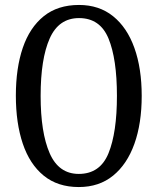

<svg xmlns="http://www.w3.org/2000/svg" viewBox="-20 -745 637 775"><path d="M298 10Q213 10 156.5 -36Q100 -82 72 -165Q44 -248 44 -359Q44 -470 72 -552Q100 -634 156.5 -679.5Q213 -725 299 -725Q380 -725 436.5 -679.5Q493 -634 522.5 -551.5Q552 -469 552 -358Q552 -247 522.5 -164.5Q493 -82 436.5 -36Q380 10 298 10ZM298 -43Q384 -43 418 -126.5Q452 -210 452 -358Q452 -507 418 -589.5Q384 -672 299 -672Q217 -672 180.5 -589.5Q144 -507 144 -358Q144 -210 180.5 -126.5Q217 -43 298 -43Z"/></svg>

Font: Noto Serif ExtraCondensed
Style: Regular
Weight: 400
Width: 2
Designer: Monotype Design Team
Foundry: Monotype Imaging Inc.
Version: Version 2.015